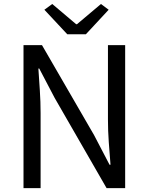

<svg xmlns="http://www.w3.org/2000/svg" viewBox="-20 -965 763 985"><path d="M100.6 0V-733.4H195.4L462.8 -271.5L541.9 -119.9H546.9Q542.3 -175.3 538.1 -235.1Q533.8 -295 533.8 -352.2V-733.4H622.1V0H526.7L260.4 -462.7L181.3 -613.5H176.9Q180.4 -558.2 184.4 -500.7Q188.3 -443.1 188.3 -384.9V0ZM325.2 -789.2 207.7 -915 248.1 -944.5 370.8 -840.7H374.8L498 -944.5L537.4 -915L420.6 -789.2Z"/></svg>

Font: Noto Sans SC Thin
Style: Regular
Weight: 100
Designer: Ryoko NISHIZUKA 西塚涼子 (kana, bopomofo & ideographs); Paul D. Hunt (Latin, Greek & Cyrillic); Sandoll Communications 산돌커뮤니
Foundry: Adobe
Version: Version 2.004-H2;hotconv 1.0.118;makeotfexe 2.5.65603